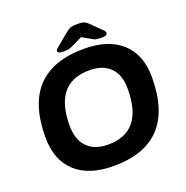

<svg xmlns="http://www.w3.org/2000/svg" viewBox="-150 -997 1104 1142"><g transform="rotate(-20 402.0 -426.0)"><path d="M378 8Q222 8 137.5 -69.5Q53 -147 53 -291Q53 -708 448 -708Q602 -708 686.5 -631Q771 -554 771 -412Q771 8 378 8ZM391 -123Q612 -123 612 -396Q612 -484 565.5 -530.5Q519 -577 434 -577Q212 -577 212 -307Q212 -218 258.5 -170.5Q305 -123 391 -123ZM333 -734Q309 -734 301 -738.5Q293 -743 293 -749Q293 -753 296.5 -758.5Q300 -764 313 -774L389 -837Q405 -850 419 -855Q433 -860 462 -860Q491 -860 504 -854.5Q517 -849 530 -836L593 -774Q604 -764 605.5 -758.5Q607 -753 607 -751Q607 -745 600 -739.5Q593 -734 567 -734Q552 -734 540 -735.5Q528 -737 517 -744L456 -779L388 -746Q372 -738 360 -736Q348 -734 333 -734Z"/></g></svg>

Font: Asap Semi Expanded Semi Expanded Regular
Style: Bold Italic
Weight: 700
Width: 6
Italic angle: -6°
Designer: Pablo Cosgaya
Foundry: Omnibus-Type
Version: Version 3.001; ttfautohint (v1.8.4.7-5d5b)